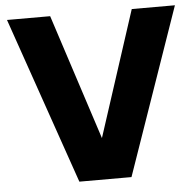

<svg xmlns="http://www.w3.org/2000/svg" viewBox="-51 -759 829 811"><g transform="rotate(-5 363.5 -353.5)"><path d="M474 0H253L8 -707H191L364 -175L537 -707H720Z"/></g></svg>

Font: Ulagadi Sans
Style: Bold
Weight: 700
Designer: Ninad Kale (Devanagari), Jonny Pinhorn (Latin)
Foundry: Indian Type Foundry
Version: Version 3.01;March 29, 2020;FontCreator 12.0.0.2522 64-bit; 